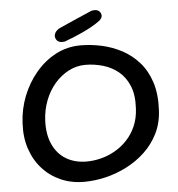

<svg xmlns="http://www.w3.org/2000/svg" viewBox="-56 -874 866 934"><g transform="rotate(-5 376.5 -407.0)"><path d="M318 7Q255 7 203.1 -16Q151.2 -39 114.1 -80.5Q76.9 -122 58.2 -178.5Q39.5 -235 43.5 -303Q46.5 -371 71.2 -434Q96 -497 137.9 -547Q179.9 -597 235.6 -626.5Q291.4 -656 357 -656Q407.4 -656 459.1 -644.9Q510.8 -633.8 557.4 -609.1Q604.1 -584.5 640 -544.2Q675.9 -503.9 694.9 -446Q713.9 -388.1 709.9 -310Q706.9 -246 681.7 -195.5Q656.5 -145 616 -107Q575.5 -69 525.3 -43.5Q475.1 -18 421.8 -5.5Q368.4 7 318 7ZM338.4 -90.4Q373.1 -90.4 408.8 -99.5Q444.5 -108.6 477.4 -127.4Q510.4 -146.1 537 -174.6Q563.6 -203.1 580.2 -241.2Q596.8 -279.4 599 -327.2Q602.9 -392.4 584.4 -437Q565.9 -481.6 532.6 -508.5Q499.4 -535.4 457.5 -547.4Q415.6 -559.5 372.1 -559.5Q329 -559.5 290.7 -539.6Q252.4 -519.8 222.4 -485.1Q192.4 -450.4 174.7 -404.8Q157 -359.1 154.4 -308Q151.1 -239.6 173.2 -190.8Q195.2 -141.9 237.9 -116.1Q280.6 -90.4 338.4 -90.4ZM284 -681.5Q284 -681.5 279.1 -680.7Q274.1 -679.9 266.9 -680.2Q259.8 -680.6 252.6 -684.1Q245.4 -687.6 240.9 -695.6Q235.1 -707.4 237.1 -716.9Q239 -726.5 244.7 -733.1Q250.4 -739.6 255.7 -743.3Q261 -747 261 -747Q310 -769.4 349.7 -786.4Q389.4 -803.4 424.6 -818.9Q424.6 -818.9 429.6 -819.9Q434.5 -820.9 441.2 -820.8Q448 -820.8 455.4 -817.9Q462.8 -815.1 467.6 -807.1Q472.9 -798.4 472.4 -791Q471.9 -783.6 468.4 -778.5Q465 -773.4 461.9 -770.4Q458.8 -767.4 458.8 -767.4Q439.6 -753.2 417.5 -740.9Q395.4 -728.6 372.4 -717.9Q349.5 -707.2 326.9 -698.2Q304.4 -689.1 284 -681.5Z"/></g></svg>

Font: Sour Gummy Black
Style: Regular
Weight: 900
Version: Version 1.000